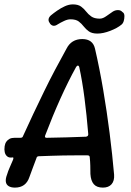

<svg xmlns="http://www.w3.org/2000/svg" viewBox="-25 -855 595 875"><path d="M43 0Q25 0 14 -7Q3 -14 1.5 -27.5Q0 -41 7 -59Q12 -76 19.5 -92.5Q27 -109 34 -126Q36 -131 36 -134.5Q36 -138 33 -138Q32 -137 30.5 -137Q29 -137 27 -137Q15 -136 7 -143Q-1 -150 -3.5 -162Q-6 -174 -4 -186V-188Q-2 -201 4 -209.5Q10 -218 19 -222.5Q28 -227 41 -227H68Q73 -227 76 -229Q79 -231 80 -235Q103 -286 127 -336.5Q151 -387 175.5 -437.5Q200 -488 226 -537Q252 -586 278 -633Q300 -677 350 -677Q398 -677 408 -633Q429 -542 445.5 -444.5Q462 -347 474.5 -249Q487 -151 495 -59Q497 -31 483.5 -15.5Q470 0 444 0Q416 0 402.5 -15.5Q389 -31 387 -62Q387 -81 386.5 -100Q386 -119 384 -138Q384 -147 374 -147Q347 -147 319.5 -147Q292 -147 264 -146.5Q236 -146 208 -145Q180 -144 152 -143Q148 -143 145 -141Q142 -139 141 -134Q133 -113 125 -91.5Q117 -70 109 -48Q101 -24 84.5 -12Q68 0 43 0ZM187 -227Q233 -228 278 -229Q323 -230 367 -232Q373 -233 375.5 -236.5Q378 -240 377 -246Q370 -331 360 -408.5Q350 -486 336 -550Q334 -556 330 -556Q326 -556 322 -550Q286 -485 250 -405Q214 -325 181 -238Q179 -233 180.5 -230Q182 -227 187 -227ZM201 -751Q195 -759 196.5 -768Q198 -777 207 -785Q219 -795 235.5 -806.5Q252 -818 270.5 -826.5Q289 -835 307 -835Q331 -835 344.5 -825Q358 -815 367.5 -802.5Q377 -790 391 -780Q405 -770 430 -770Q444 -770 461 -782.5Q478 -795 489 -802Q500 -809 512.5 -809Q525 -809 532 -801L537 -797Q542 -792 542 -781Q542 -770 539 -759.5Q536 -749 529 -743Q510 -727 477.5 -714.5Q445 -702 419 -702Q394 -702 380 -712Q366 -722 356.5 -734.5Q347 -747 334 -757Q321 -767 296 -767Q283 -767 267 -759.5Q251 -752 238 -744Q228 -737 219.5 -737.5Q211 -738 204 -746Z"/></svg>

Font: Winky Sans
Style: Italic
Weight: 400
Italic angle: -8.97852°
Designer: Simon Atzbach
Foundry: typofactur
Version: Version 1.205